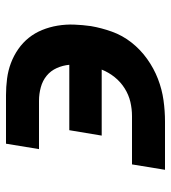

<svg xmlns="http://www.w3.org/2000/svg" viewBox="15 -585 570 640"><g transform="rotate(90 300.0 -265.0)"><path d="M297 0Q270 0 242.5 -3.5Q215 -7 190 -16.5Q165 -26 143.5 -41Q122 -56 106 -76Q90 -96 80 -120.5Q70 -145 65.5 -172Q61 -199 62 -227Q63 -255 67 -283Q73 -318 85.5 -353Q98 -388 121.5 -418Q145 -448 176.5 -470.5Q208 -493 243 -506.5Q278 -520 314 -525Q350 -530 385 -530H546L528 -420H367Q343 -420 319.5 -414.5Q296 -409 274.5 -395.5Q253 -382 237 -362Q221 -342 212 -319H432L414 -211H196Q198 -189 207 -169Q216 -149 232.5 -135.5Q249 -122 271 -116Q293 -110 316 -110H477L459 0Z"/></g></svg>

Font: Iosevka Curly Slab XBdExObl
Style: Regular
Weight: 800
Width: 7
Italic angle: -9°
Monospace: yes
Designer: Belleve Invis
Foundry: Belleve Invis
Version: Version 11.1.0; ttfautohint (v1.8.3)